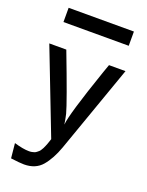

<svg xmlns="http://www.w3.org/2000/svg" viewBox="-159 -762 775 1015"><g transform="rotate(20 229.0 -254.5)"><path d="M14.2 -472.2H109.9Q210 -210 225.1 -152.8Q231.9 -123 235.8 -96.2Q239.7 -153.3 334 -426.8Q345.2 -456.5 350.1 -472.2H442.9L269 20Q244.1 89.8 208 132.3Q171.9 174.8 106.9 174.8Q84 174.8 32.2 168L23.9 85Q74.7 100.1 107.9 100.1Q116.7 100.1 124.3 98.6Q131.8 97.2 137.9 95Q144 92.8 149.9 87.9Q155.8 83 159.4 80.1Q163.1 77.1 168 69.1Q172.9 61 174.8 57.6Q176.8 54.2 180.9 44.2Q185.1 34.2 186.5 30.5Q188 26.9 191.9 14.9Q195.8 2.9 196.8 0ZM45.9 -604V-684.1H413.1V-604Z"/></g></svg>

Font: CMU Bright
Style: SemiBold
Weight: 600
Version: Version 0.7.0